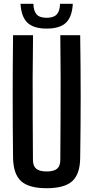

<svg xmlns="http://www.w3.org/2000/svg" viewBox="-20 -986 492 1014"><path d="M226.5 8Q132.5 8 91.5 -29.2Q50.5 -66.5 49 -152Q47 -314.5 47 -476.2Q47 -638 49 -800H154.5Q153 -692 152.5 -581.2Q152 -470.5 152.8 -360Q153.5 -249.5 154 -141Q154 -109.5 171.2 -95Q188.5 -80.5 226.5 -80.5Q264.5 -80.5 281.5 -95Q298.5 -109.5 298.5 -141Q299 -249.5 299.8 -360Q300.5 -470.5 300.2 -581.2Q300 -692 298.5 -800H403.5Q406 -638 406 -476.2Q406 -314.5 403.5 -152Q402.5 -66.5 361.5 -29.2Q320.5 8 226.5 8ZM226.5 -835Q157 -835 124.5 -866.5Q92 -898 88.5 -966H156.5Q157 -929 173 -910.5Q189 -892 226.5 -892Q263.5 -892 280 -910.2Q296.5 -928.5 297 -966H364.5Q361 -898 328.8 -866.5Q296.5 -835 226.5 -835Z"/></svg>

Font: Big Shoulders Medium
Style: Regular
Weight: 500
Designer: Patric King
Foundry: XO Type Co
Version: Version 2.002